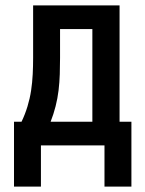

<svg xmlns="http://www.w3.org/2000/svg" viewBox="-20 -540 540 713"><path d="M368 153V0H132V153H32V-88H60Q73 -115 82 -144.5Q91 -174 95.5 -204Q100 -234 101.5 -264.5Q103 -295 103 -325V-520H424V-88H468V153ZM323 -88V-432H203V-325Q203 -295 202 -264.5Q201 -234 197.5 -204.5Q194 -175 186.5 -145.5Q179 -116 168 -88Z"/></svg>

Font: Iosevka Term Semibold
Style: Regular
Weight: 600
Monospace: yes
Designer: Belleve Invis
Foundry: Belleve Invis
Version: Version 31.4.0